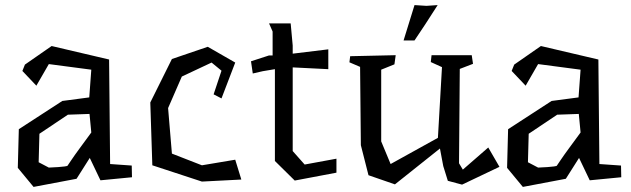

<svg xmlns="http://www.w3.org/2000/svg" viewBox="-20 -710 2483 755"><path d="M247 -259 135 -184 132 -72 172 -51Q192 -52 209 -53Q223 -54 234.5 -55.5Q246 -57 246 -59Q246 -59 250 -65Q254 -71 260.5 -80.5Q267 -90 275 -101.5Q283 -113 292 -125Q312 -153 339 -189L332 -262ZM183 -529 409 -476 413 -65 498 -59 499 -13 375 -1 333 -89 281 -7 112 25 50 -50 54 -202 225 -313 331 -327 339 -436 172 -458 123 -373 68 -431 78 -456Z M929 -4 774 4 579 -60 571 -307 656 -478 797 -526 905 -464 851 -323 820 -339 851 -432 812 -464 695 -409 641 -285 656 -106 774 -60 905 -82Z M1303 -31 1139 0 1061 -77V-180V-438L1013 -430L974 -421L967 -469L1038 -492H1052V-586L1038 -618H1123L1131 -531V-499L1271 -516V-438L1131 -445V-116L1178 -63L1303 -86Z M1354 0ZM1944 -54 1797 16 1741 1 1723 -57 1710 -126 1533 15 1429 -21 1399 -139 1396 -447 1354 -465 1357 -489 1536 -493 1531 -457 1479 -436V-154L1516 -65L1581 -101L1702 -168L1718 -446L1674 -466L1677 -493H1835L1840 -459L1788 -439L1785 -68L1800 -43L1900 -130ZM1567 -551 1610 -690 1657 -687 1701 -690 1652 -614 1610 -551Z M2171 -259 2059 -184 2056 -72 2096 -51Q2116 -52 2133 -53Q2147 -54 2158.5 -55.5Q2170 -57 2170 -59Q2170 -59 2174 -65Q2178 -71 2184.5 -80.5Q2191 -90 2199 -101.5Q2207 -113 2216 -125Q2236 -153 2263 -189L2256 -262ZM2107 -529 2333 -476 2337 -65 2422 -59 2423 -13 2299 -1 2257 -89 2205 -7 2036 25 1974 -50 1978 -202 2149 -313 2255 -327 2263 -436 2096 -458 2047 -373 1992 -431 2002 -456Z"/></svg>

Font: Underdog
Style: Regular
Weight: 400
Designer: Sergey Steblina
Foundry: Sergey Steblina, Jovanny Lemonad
Version: Version 1.001; ttfautohint (v0.9)